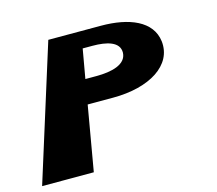

<svg xmlns="http://www.w3.org/2000/svg" viewBox="-94 -685 897 793"><g transform="rotate(-15 354.5 -288.5)"><path d="M174 -577 -7 0H214L262 -277H371C527 -277 637 -345 625 -450C614 -539 519 -577 399 -577ZM280 -381 302 -506H344C404 -506 459 -493 458 -446C456 -396 393 -381 327 -381Z"/></g></svg>

Font: Hussar Milosc
Style: Bold
Weight: 700
Foundry: Cannot Into Space Fonts
Version: Version 1.02